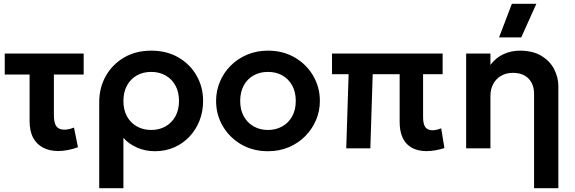

<svg xmlns="http://www.w3.org/2000/svg" viewBox="-20 -782 3032 1012"><path d="M286.5 14Q243 14 209 -2.8Q175 -19.5 155.5 -54.5Q136 -89.5 136 -144V-389H5V-500H421V-389H264V-177.5Q264 -133 277.5 -115.8Q291 -98.5 319 -98.5Q331 -98.5 343.8 -101.5Q356.5 -104.5 370 -109.5L391 -6Q364.5 3.5 338 8.8Q311.5 14 286.5 14Z M503 210V-243.5Q503 -320 537.8 -381.5Q572.5 -443 634.2 -479Q696 -515 777 -515Q859 -515 920.5 -479.2Q982 -443.5 1016.2 -383.2Q1050.5 -323 1050.5 -250Q1050.5 -194.5 1031.8 -146.5Q1013 -98.5 979 -62.2Q945 -26 898.5 -5.5Q852 15 796.5 15Q746.5 15 703 -3.8Q659.5 -22.5 630.5 -55.5V210ZM777 -97Q819.5 -97 852.5 -115.8Q885.5 -134.5 904.5 -168.8Q923.5 -203 923.5 -250Q923.5 -297 904.5 -331.5Q885.5 -366 852.2 -384.5Q819 -403 777 -403Q734.5 -403 701.5 -384.5Q668.5 -366 649.5 -331.5Q630.5 -297 630.5 -250Q630.5 -203 649.2 -168.8Q668 -134.5 701.2 -115.8Q734.5 -97 777 -97Z M1392.5 15Q1312.5 15 1250.8 -21.2Q1189 -57.5 1154 -117.8Q1119 -178 1119 -250Q1119 -303 1139 -351Q1159 -399 1195.8 -435.8Q1232.5 -472.5 1282.5 -493.8Q1332.5 -515 1392.5 -515Q1472 -515 1533.8 -479Q1595.5 -443 1630.8 -382.5Q1666 -322 1666 -250Q1666 -197 1645.8 -149.2Q1625.5 -101.5 1589 -64.5Q1552.5 -27.5 1502.5 -6.2Q1452.5 15 1392.5 15ZM1392.5 -97Q1434.5 -97 1467.8 -115.8Q1501 -134.5 1520 -168.8Q1539 -203 1539 -250Q1539 -297 1520 -331.5Q1501 -366 1468 -384.5Q1435 -403 1392.5 -403Q1350 -403 1316.8 -384.5Q1283.5 -366 1264.8 -331.5Q1246 -297 1246 -250Q1246 -203 1265 -168.8Q1284 -134.5 1317 -115.8Q1350 -97 1392.5 -97Z M2229 14.5Q2197 14.5 2170.8 5.5Q2144.5 -3.5 2125.8 -22Q2107 -40.5 2096.8 -69.8Q2086.5 -99 2086.5 -139.5V-391H1944.5L1932 0H1805L1817.5 -391H1730V-500H2313V-391H2210V-166Q2210 -127.5 2222 -111.5Q2234 -95.5 2259 -95.5Q2270.5 -95.5 2282.2 -98.2Q2294 -101 2305.5 -105.5L2322.5 -1.5Q2299 6 2275 10.2Q2251 14.5 2229 14.5Z M2795 210V-287Q2795 -338 2765.5 -368Q2736 -398 2683 -398Q2648.5 -398 2621.8 -382.8Q2595 -367.5 2580 -340Q2565 -312.5 2565 -276.5V0H2437V-500H2565V-440Q2595 -479.5 2635.2 -497.2Q2675.5 -515 2719.5 -515Q2788.5 -515 2833.8 -487.5Q2879 -460 2901 -417Q2923 -374 2923 -327V210ZM2610.5 -585 2678 -762H2807L2727.5 -585Z"/></svg>

Font: Geologica Cursive Medium
Style: Regular
Weight: 500
Designer: Sindre Bremnes, Frode Helland
Foundry: Monokrom Skriftforlag AS
Version: Version 1.010;gftools[0.9.28]